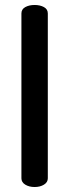

<svg xmlns="http://www.w3.org/2000/svg" viewBox="-20 -751 278 771"><path d="M66 -35V-697Q66 -714 81.5 -722.5Q97 -731 119 -731Q141 -731 156.5 -722.5Q172 -714 172 -697V-35Q172 -19 156.5 -9.5Q141 0 119 0Q97 0 81.5 -9.5Q66 -19 66 -35Z"/></svg>

Font: AkaAcidDosis
Style: SemiBold
Weight: 600
Designer: Edgar Tolentino, Pablo Impallari, Igino Marini, Cyberella
Foundry: Edgar Tolentino, Pablo Impallari, Igino Marini, Cyberella
Version: Version 1.007